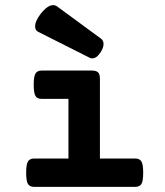

<svg xmlns="http://www.w3.org/2000/svg" viewBox="-20 -725 640 745"><path d="M371.6 -575.2Q381.8 -567.9 381.8 -554.2Q381.8 -540.5 371.1 -523.4Q355.5 -498.5 337.9 -498.5Q331.5 -498.5 326.7 -501.5L127.9 -601.6Q116.2 -607.4 116.2 -623Q116.2 -642.1 135.7 -668.5Q163.6 -705.1 186 -705.1Q194.3 -705.1 202.1 -699.7ZM367.7 -420.4V-109.9H504.9Q522 -109.9 528.8 -98.4Q535.6 -86.9 535.6 -54.7Q535.6 -22.5 528.8 -11.2Q522 0 504.9 0H112.3Q95.2 0 88.4 -11.2Q81.5 -22.5 81.5 -54.7Q81.5 -86.9 88.4 -98.4Q95.2 -109.9 112.3 -109.9H245.6V-341.3H141.6Q124.5 -341.3 117.7 -352.5Q110.8 -363.8 110.8 -396Q110.8 -428.2 117.7 -439.7Q124.5 -451.2 141.6 -451.2H336.9Q353.5 -451.2 360.6 -444.1Q367.7 -437 367.7 -420.4Z"/></svg>

Font: Courier Prime Sans
Style: Bold
Weight: 700
Designer: Alan Dague-Greene
Foundry: Quote-Unquote Apps
Version: Version 3.020